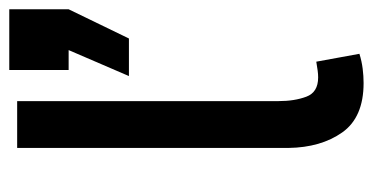

<svg xmlns="http://www.w3.org/2000/svg" viewBox="-215 -575 804 414"><g transform="rotate(-90 187.0 -368.0)"><path d="M215 14Q141 14 108.5 -32Q76 -78 75 -148Q75 -264 75 -363.5Q75 -463 75 -553.5Q75 -644 75 -733H176Q176 -606 176 -461Q176 -316 176 -169Q176 -135 185.5 -109.5Q195 -84 227 -84Q234 -84 241.5 -85Q249 -86 261 -88L278 5Q262 10 246 12Q230 14 215 14ZM243 -750H374V-622L311 -492H230L286 -622H243Z"/></g></svg>

Font: Kreadon Light
Style: Bold
Weight: 600
Designer: Reiya WATANABE
Foundry: StudioGnu
Version: Version 1.003; ttfautohint (v1.8.4.7-5d5b);gftools[0.9.32]